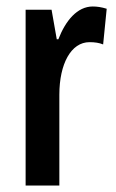

<svg xmlns="http://www.w3.org/2000/svg" viewBox="-20 -572 358 592"><path d="M266 -552C218 -552 182 -508 160 -451H155L139 -542H59V0H163V-280C163 -375 199 -442 256 -442C272 -442 286 -440 298 -435L309 -545C293 -550 279 -552 266 -552Z"/></svg>

Font: Noto Sans Display Condensed Medium
Style: Regular
Weight: 500
Width: 3
Designer: Monotype Design Team
Foundry: Monotype Imaging Inc.
Version: Version 1.900